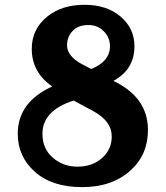

<svg xmlns="http://www.w3.org/2000/svg" viewBox="-20 -767 688 797"><path d="M358.9 -480.5Q436.5 -512.2 436.5 -575.2Q436.5 -610.4 412.1 -635.7Q386.2 -663.1 347.7 -663.1Q307.6 -663.1 285.6 -642.6Q258.3 -617.2 258.3 -578.6Q258.8 -532.7 323.2 -499ZM125 -53.7Q53.7 -116.7 53.7 -211.9Q53.7 -342.8 196.8 -408.2Q111.8 -466.8 111.8 -564Q111.8 -646.5 176.8 -698.7Q236.8 -747.1 331.1 -747.1Q422.9 -747.1 480 -698.7Q538.1 -649.4 538.1 -575.2Q538.1 -478.5 450.7 -431.2Q594.2 -362.8 594.2 -227.5Q594.2 -125 522 -59.6Q445.3 9.8 320.8 9.8Q196.3 9.8 125 -53.7ZM285.6 -349.6Q156.2 -308.1 156.2 -211.9Q156.2 -149.9 198.2 -113.3Q241.2 -75.2 301.8 -75.2Q365.2 -75.2 406.2 -113.3Q443.8 -148.4 443.8 -200.7Q443.8 -264.2 367.2 -305.7Z"/></svg>

Font: Classica
Style: Bold
Weight: 700
Designer: Wojciech Kalinowski "wmk69" (wmk69@o2.pl)
Foundry: Wojciech Kalinowski "wmk69" (wmk69@o2.pl)
Version: Version 2.1.1; 2021-05-14